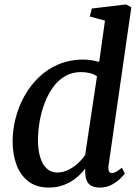

<svg xmlns="http://www.w3.org/2000/svg" viewBox="-20 -837 629 867"><path d="M470.5 -92Q468 -74 471.8 -64.8Q475.5 -55.5 484.5 -55.5Q493.5 -55.5 504 -61.2Q514.5 -67 530.5 -79.5L544 -53Q539 -46.5 523.8 -31.2Q508.5 -16 484.8 -3Q461 10 429.5 10Q398 10 382 -6Q366 -22 365 -55.5L364.5 -75.5Q349.5 -55 326 -35.2Q302.5 -15.5 271 -2.8Q239.5 10 201.5 10Q144 10 107.8 -18.2Q71.5 -46.5 54.2 -93.8Q37 -141 37 -198.5Q37 -249 50 -301.2Q63 -353.5 89 -401Q115 -448.5 153.5 -486.2Q192 -524 243.2 -546Q294.5 -568 357.5 -568Q374 -568 392.8 -565Q411.5 -562 428 -557.5L454 -744L385.5 -762.5L394.5 -798.5L549.5 -817L573 -804ZM418 -492.5Q403 -503 384 -507.2Q365 -511.5 345.5 -511.5Q304.5 -511.5 272.5 -492.2Q240.5 -473 217.8 -440.5Q195 -408 180.2 -368Q165.5 -328 158.5 -285.5Q151.5 -243 151.5 -204.5Q151.5 -160 161.5 -127Q171.5 -94 191 -76Q210.5 -58 237.5 -58Q265.5 -58 290 -70.5Q314.5 -83 333.8 -101.2Q353 -119.5 364.5 -137Z"/></svg>

Font: Merriweather Medium
Style: Italic
Weight: 500
Italic angle: -7.8°
Version: Version 2.101